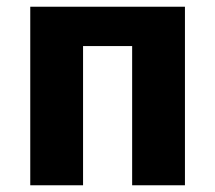

<svg xmlns="http://www.w3.org/2000/svg" viewBox="-20 -551 640 571"><path d="M373 -414H227V0H70V-531H530V0H373Z"/></svg>

Font: Fira Mono
Style: Bold
Weight: 700
Monospace: yes
Designer: Carrois Corporate & Edenspiekermann AG
Foundry: Carrois Corporate GbR & Edenspiekermann AG
Version: Version 3.206